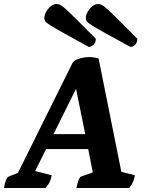

<svg xmlns="http://www.w3.org/2000/svg" viewBox="-53 -942 723 962"><path d="M-33 0Q-24 -53 -8 -58L37 -76L309 -624Q315 -636 330.5 -643Q346 -650 363.5 -653Q381 -656 392 -656Q418 -656 441 -649L555 -81L623 -64Q620 -46 614 -31.5Q608 -17 594 0H330Q335 -25 341 -40.5Q347 -56 355 -58L412 -78L389 -195H178L123 -85L206 -64Q203 -46 196.5 -31.5Q190 -17 175 0ZM215 -270H374L328 -497ZM600 -707Q613 -707 624 -718Q635 -729 635 -748Q573 -810 537.5 -845.5Q502 -881 484 -897Q466 -913 457 -917.5Q448 -922 439 -922Q424 -922 410 -911Q396 -900 386.5 -883Q377 -866 377 -850Q377 -842 382 -835Q387 -828 407.5 -815Q428 -802 473.5 -776.5Q519 -751 600 -707ZM392 -707Q405 -707 416 -718Q427 -729 427 -748Q365 -810 329.5 -845.5Q294 -881 276 -897Q258 -913 249 -917.5Q240 -922 231 -922Q216 -922 202 -911Q188 -900 178.5 -883Q169 -866 169 -850Q169 -842 174 -835Q179 -828 199.5 -815Q220 -802 265.5 -776.5Q311 -751 392 -707Z"/></svg>

Font: Petrona ExtraBold
Style: Italic
Weight: 800
Italic angle: -9°
Designer: Ringo R. Seeber
Foundry: Ringo R. Seeber
Version: Version 2.001; ttfautohint (v1.8.3)